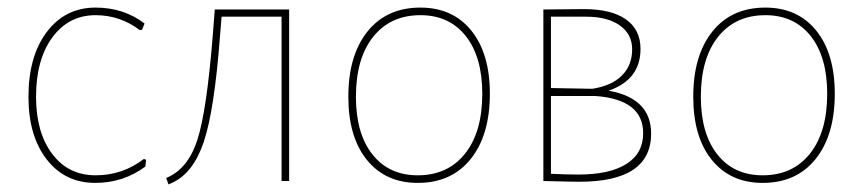

<svg xmlns="http://www.w3.org/2000/svg" viewBox="-20 -477 2275 506"><path d="M232 -457Q306 -457 361 -415L354 -398H348Q296 -437 232 -437Q161 -437 118 -378.5Q75 -320 75 -222Q75 -128 117.5 -71.5Q160 -15 232 -15Q303 -15 359 -58L365 -56L363 -38Q305 5 231 5Q151 5 103 -57Q55 -119 55 -222Q55 -329 103.5 -393Q152 -457 232 -457Z M424 9 418 -8Q475 -31 500 -108Q525 -185 541 -387L546 -452H742V0H722V-433H564L560 -384Q545 -186 517 -103Q489 -20 433 5Z M1088 -457Q1173 -457 1222 -396.5Q1271 -336 1271 -230Q1271 -121 1220.5 -58Q1170 5 1081 5Q996 5 947 -55.5Q898 -116 898 -222Q898 -331 948.5 -394Q999 -457 1088 -457ZM1088 -437Q1009 -437 963.5 -380Q918 -323 918 -222Q918 -125 961.5 -70Q1005 -15 1081 -15Q1160 -15 1205.5 -72Q1251 -129 1251 -230Q1251 -327 1207.5 -382Q1164 -437 1088 -437Z M1412 0V-452L1519 -453Q1591 -453 1629.5 -426Q1668 -399 1668 -348Q1668 -267 1584 -238Q1696 -218 1696 -125Q1696 2 1507 2Q1488 2 1412 0ZM1525 -433H1432V-245L1541 -243Q1592 -251 1619 -278Q1646 -305 1646 -347Q1646 -387 1613.5 -410Q1581 -433 1525 -433ZM1549 -224H1432V-19Q1470 -17 1504 -17Q1587 -17 1631 -45Q1675 -73 1675 -126Q1675 -215 1549 -224Z M1997 -457Q2082 -457 2131 -396.5Q2180 -336 2180 -230Q2180 -121 2129.5 -58Q2079 5 1990 5Q1905 5 1856 -55.5Q1807 -116 1807 -222Q1807 -331 1857.5 -394Q1908 -457 1997 -457ZM1997 -437Q1918 -437 1872.5 -380Q1827 -323 1827 -222Q1827 -125 1870.5 -70Q1914 -15 1990 -15Q2069 -15 2114.5 -72Q2160 -129 2160 -230Q2160 -327 2116.5 -382Q2073 -437 1997 -437Z"/></svg>

Font: Alegreya Sans SC Thin
Style: Regular
Weight: 100
Designer: Juan Pablo del Peral
Foundry: Huerta Tipografica
Version: Version 2.007